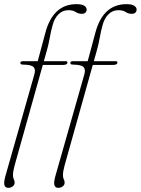

<svg xmlns="http://www.w3.org/2000/svg" viewBox="-30 -732 677 924"><path d="M68 -429Q68 -437.5 80.5 -437.5H151.5L188 -573Q224.5 -712 338 -712Q364.5 -712 375.8 -704.2Q387 -696.5 387 -686.5Q387 -677.5 381.2 -671.5Q375.5 -665.5 364 -665.5Q347 -665.5 334.2 -674.2Q321.5 -683 299 -683Q271.5 -683 251.8 -663.5Q232 -644 223.5 -612Q215.5 -584 209.8 -551.5Q204 -519 195.5 -489L181 -437.5H286.5Q294.5 -437.5 294.5 -431Q294.5 -419.5 272.5 -419.5H176L40 65.5Q32.5 92.5 32.5 111.5Q32.5 123.5 36.5 130.8Q40.5 138 40.5 147.5Q40.5 158 31.2 165Q22 172 10 172Q-5 172 -8.8 158.8Q-12.5 145.5 -3.5 113.5L135.5 -374.5Q142 -397 132 -408.8Q122 -420.5 81.5 -421Q68 -421 68 -429ZM308.5 -429Q308.5 -437.5 321 -437.5H392L428.5 -573Q465 -712 578.5 -712Q605 -712 616.2 -704.2Q627.5 -696.5 627.5 -686.5Q627.5 -677.5 621.8 -671.5Q616 -665.5 604.5 -665.5Q587.5 -665.5 574.8 -674.2Q562 -683 539.5 -683Q512 -683 492.2 -663.5Q472.5 -644 464 -612Q456 -584 450.2 -551.5Q444.5 -519 436 -489L421.5 -437.5H527Q535 -437.5 535 -431Q535 -419.5 513 -419.5H416.5L280.5 65.5Q273 92.5 273 111.5Q273 123.5 277 130.8Q281 138 281 147.5Q281 158 271.8 165Q262.5 172 250.5 172Q235.5 172 231.8 158.8Q228 145.5 237 113.5L376 -374.5Q382.5 -397 372.5 -408.8Q362.5 -420.5 322 -421Q308.5 -421 308.5 -429Z"/></svg>

Font: Fraunces 72pt S050 Thin
Style: Italic
Weight: 100
Italic angle: -16°
Version: Version 1.000; ttfautohint (v1.8.3)